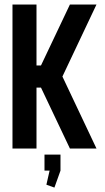

<svg xmlns="http://www.w3.org/2000/svg" viewBox="-20 -663 469 857"><path d="M35.7 -642.9H142.9V-370.7H162.9L292.1 -642.9H410.7L258.6 -321.4L410.7 0H292.1L162.9 -272.1H142.9V0H35.7ZM178.6 27.1H250V98.6L222.9 174.3L187.1 161.4L201.4 98.6H178.6Z"/></svg>

Font: Aire Exterior
Style: Regular
Weight: 400
Width: 4
Designer: Jayvee Enaguas (HarvettFox96)
Version: 20190503.02